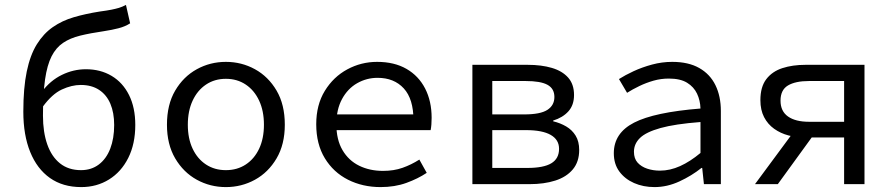

<svg xmlns="http://www.w3.org/2000/svg" viewBox="-20 -750 3640 782"><path d="M311 12Q236 12 183.5 -25Q131 -62 103 -131Q75 -200 75 -295Q75 -392 89 -459Q103 -526 130 -569.5Q157 -613 195 -639.5Q233 -666 281 -680Q329 -694 386 -703Q416 -707 433.5 -710.5Q451 -714 464.5 -718Q478 -722 493 -730L510 -655Q490 -642 463 -635Q436 -628 403 -623Q348 -615 307 -605Q266 -595 237 -575.5Q208 -556 190 -520.5Q172 -485 163.5 -426.5Q155 -368 155 -279Q155 -212 172.5 -162Q190 -112 224.5 -84.5Q259 -57 310 -57Q352 -57 382.5 -80Q413 -103 429 -144.5Q445 -186 445 -241Q445 -291 429.5 -327.5Q414 -364 383.5 -384Q353 -404 309 -404Q272 -404 232 -385.5Q192 -367 154 -315L151 -377Q185 -422 232 -445Q279 -468 330 -468Q389 -468 434.5 -441Q480 -414 505.5 -363Q531 -312 531 -241Q531 -164 502.5 -107Q474 -50 424 -19Q374 12 311 12Z M900 12Q836 12 781.5 -18Q727 -48 693.5 -105Q660 -162 660 -242Q660 -324 693.5 -381Q727 -438 781.5 -468Q836 -498 900 -498Q964 -498 1018.5 -468Q1073 -438 1106.5 -381Q1140 -324 1140 -242Q1140 -162 1106.5 -105Q1073 -48 1018.5 -18Q964 12 900 12ZM900 -57Q946 -57 981 -80Q1016 -103 1035.5 -144.5Q1055 -186 1055 -242Q1055 -298 1035.5 -340Q1016 -382 981 -405.5Q946 -429 900 -429Q854 -429 819 -405.5Q784 -382 764.5 -340Q745 -298 745 -242Q745 -186 764.5 -144.5Q784 -103 819 -80Q854 -57 900 -57Z M1530 12Q1457 12 1397.5 -18Q1338 -48 1303 -105.5Q1268 -163 1268 -244Q1268 -323 1303 -380Q1338 -437 1394.5 -467.5Q1451 -498 1516 -498Q1586 -498 1635.5 -469.5Q1685 -441 1711.5 -389.5Q1738 -338 1738 -270Q1738 -256 1737 -243Q1736 -230 1734 -220H1323V-284H1685L1664 -261Q1664 -347 1624.5 -390Q1585 -433 1518 -433Q1473 -433 1434.5 -411Q1396 -389 1373 -346.5Q1350 -304 1350 -244Q1350 -181 1375 -138.5Q1400 -96 1443 -75Q1486 -54 1540 -54Q1584 -54 1619.5 -66.5Q1655 -79 1688 -100L1718 -46Q1682 -22 1635 -5Q1588 12 1530 12Z M1904 0V-486H2129Q2185 -486 2227.5 -473.5Q2270 -461 2294 -434Q2318 -407 2318 -363Q2318 -322 2295 -296.5Q2272 -271 2233 -259V-256Q2262 -249 2286 -235Q2310 -221 2324.5 -197.5Q2339 -174 2339 -139Q2339 -91 2313 -60Q2287 -29 2241.5 -14.5Q2196 0 2137 0ZM1985 -284H2115Q2181 -284 2209.5 -302.5Q2238 -321 2238 -355Q2238 -389 2210 -404.5Q2182 -420 2121 -420H1985ZM1985 -66H2128Q2194 -66 2225.5 -85Q2257 -104 2257 -144Q2257 -181 2223 -200.5Q2189 -220 2123 -220H1985Z M2646 12Q2600 12 2562.5 -4.5Q2525 -21 2502.5 -51.5Q2480 -82 2480 -126Q2480 -208 2562.5 -250.5Q2645 -293 2833 -308Q2832 -341 2819 -368.5Q2806 -396 2778.5 -413Q2751 -430 2704 -430Q2672 -430 2642 -421.5Q2612 -413 2584 -399.5Q2556 -386 2534 -372L2501 -428Q2526 -444 2560.5 -460Q2595 -476 2635.5 -487Q2676 -498 2718 -498Q2784 -498 2828 -473Q2872 -448 2894 -403Q2916 -358 2916 -298V0H2847L2840 -66H2837Q2797 -34 2747 -11Q2697 12 2646 12ZM2668 -55Q2709 -55 2750 -73.5Q2791 -92 2833 -127V-253Q2729 -245 2670 -228.5Q2611 -212 2586.5 -188Q2562 -164 2562 -132Q2562 -104 2577 -87.5Q2592 -71 2616 -63Q2640 -55 2668 -55Z M3418 0V-190H3257Q3223 -190 3191 -198.5Q3159 -207 3133 -225.5Q3107 -244 3092 -273Q3077 -302 3077 -342Q3077 -396 3101 -427.5Q3125 -459 3166.5 -472.5Q3208 -486 3261 -486H3501V0ZM3275 -254H3418V-420H3275Q3220 -420 3189.5 -402Q3159 -384 3159 -340Q3159 -297 3189.5 -275.5Q3220 -254 3275 -254ZM3055 0 3228 -234 3299 -208 3148 0Z"/></svg>

Font: Source Code Variable
Style: Regular
Weight: 400
Monospace: yes
Designer: Paul D. Hunt, Teo Tuominen
Foundry: Adobe Systems Incorporated
Version: Version 1.010;hotconv 1.0.106;makeotfexe 2.5.65593